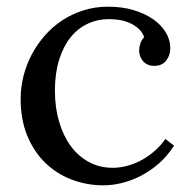

<svg xmlns="http://www.w3.org/2000/svg" viewBox="-20 -536 572 572"><path d="M409.7 -425.3Q402.8 -442.9 389.6 -453.4Q376.5 -463.9 361.1 -469.7Q345.7 -475.6 330.3 -477.3Q314.9 -479 304.7 -479Q270.5 -479 241 -465.1Q211.4 -451.2 189.9 -424.3Q168.5 -397.5 156 -357.4Q143.6 -317.4 143.6 -265.6Q143.6 -215.8 156 -173.6Q168.5 -131.3 190.9 -100.8Q213.4 -70.3 245.1 -53.2Q276.9 -36.1 315.4 -36.1Q338.9 -36.1 361.8 -42.7Q384.8 -49.3 405.3 -61Q425.8 -72.8 443.1 -88.4Q460.4 -104 472.7 -122.1L498.5 -102.1Q478.5 -70.8 452.9 -48.6Q427.2 -26.4 399.2 -12Q371.1 2.4 342.5 9.3Q314 16.1 288.6 16.1Q237.8 16.1 192.9 -1.2Q147.9 -18.6 114.3 -51.5Q80.6 -84.5 61 -132.3Q41.5 -180.2 41.5 -241.2Q41.5 -275.9 50 -309.6Q58.6 -343.3 74.7 -373.8Q90.8 -404.3 113.8 -430.4Q136.7 -456.5 165.8 -475.6Q194.8 -494.6 229.2 -505.4Q263.7 -516.1 302.2 -516.1Q343.8 -516.1 377.9 -505.9Q412.1 -495.6 436.5 -478.5Q460.9 -461.4 474.1 -439.2Q487.3 -417 487.3 -392.6Q487.3 -371.1 475.3 -355.7Q463.4 -340.3 440.9 -339.8Q427.7 -339.4 418.9 -344Q410.2 -348.6 404.8 -355.5Q399.4 -362.3 397 -370.4Q394.5 -378.4 394.5 -384.8Q394.5 -394.5 397.7 -405.3Q400.9 -416 409.7 -425.3Z"/></svg>

Font: Lora
Style: Regular
Weight: 400
Designer: Olga Karpushina, Alexei Vanyashin
Foundry: Cyreal (www.cyreal.org, a@cyreal.org)
Version: Version 1.014